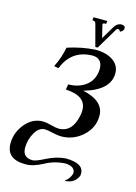

<svg xmlns="http://www.w3.org/2000/svg" viewBox="-130 -712 716 1010"><g transform="rotate(15 228.5 -207.0)"><path d="M312.5 -493.2H299.8L269 -608.9Q266.6 -619.6 261.2 -622.6L248.5 -626L250.5 -641.6H325.7L323.2 -625H314.5Q306.2 -625 305.2 -617.2Q305.2 -614.7 322.3 -547.4L361.8 -613.8Q377.9 -643.1 403.3 -643.1Q423.3 -643.1 423.3 -626.5Q423.3 -612.8 403.8 -604Q399.9 -615.2 392.1 -615.2Q386.2 -615.2 382.8 -610.8ZM325.7 228.5Q355 206.5 360.4 176.8Q358.9 143.1 310.5 139.6Q251 141.1 198.7 169.7Q146.5 198.2 104.5 198.2Q0 198.2 0 112.3Q0 52.7 39.8 4.6Q79.6 -43.5 136.2 -43.5Q151.9 -43.5 181.4 -35.9Q210.9 -28.3 223.6 -28.3Q300.3 -28.3 318.4 -130.9Q320.3 -143.1 320.3 -153.8Q320.3 -231.4 208 -236.8L212.9 -266.1Q266.1 -266.1 304.7 -293Q349.1 -323.7 352.5 -385.3Q352.5 -444.3 298.8 -445.8Q183.1 -443.8 141.6 -335L116.7 -339.8Q144.5 -395.5 154.3 -450.2Q230.5 -475.1 304.7 -479.5Q365.2 -479.5 401.4 -454.1Q437.5 -428.7 437.5 -386.2Q437.5 -293.9 297.9 -254.4Q414.6 -229.5 414.6 -148.4Q414.6 -83.5 364.3 -37.8Q314 7.8 246.6 7.8Q229 7.8 199.7 1Q170.4 -5.9 156.2 -5.9Q124 -5.9 102.1 32.2Q80.1 70.3 80.1 114.7Q80.1 168 135.3 168Q151.9 168 201.2 142.8Q250.5 117.7 300.3 113.3Q399.9 113.3 399.9 169.9L398.9 181.6Q378.4 228.5 325.7 228.5Z"/></g></svg>

Font: Kelvinch
Style: Italic
Weight: 400
Italic angle: -10°
Designer: Paul James Miller
Foundry: High-Logic / Made with FontCreator
Version: Version 3.40;July 22, 2017;FontCreator 11.0.0.2388 64-bit